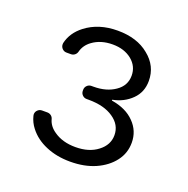

<svg xmlns="http://www.w3.org/2000/svg" viewBox="-89 -890 603 616"><g transform="rotate(20 212.0 -581.5)"><path d="M128.6 -373.9Q92.3 -389.2 70.3 -417.6Q56.8 -434.7 51.5 -456Q50.8 -459.5 50.8 -460.9Q50.8 -469.5 57 -475.5Q63.2 -481.5 71.7 -481.5H89.8Q96.9 -481.5 102.6 -477.3Q108.3 -473 110.1 -465.9Q116.1 -443.2 138.5 -428.3Q168 -407.7 212 -407.7Q258.5 -407.7 287.6 -430.4Q317.1 -452.8 317.1 -486.2Q317.1 -521.3 285.2 -543Q253.6 -565 200.6 -565H193.5Q185 -565 179 -571Q172.9 -577.1 172.9 -585.6V-589.1Q172.9 -597.7 179 -603.7Q185 -609.7 193.5 -609.7H200.6Q244.7 -609.7 273.8 -630Q303.6 -650.2 303.6 -684.7Q303.6 -716.3 278.4 -737.2Q252.5 -758.2 212.7 -758.2Q172.2 -758.2 144.2 -737.6Q123.2 -722.3 117.2 -698.9Q115.4 -691.8 109.7 -687.3Q104 -682.9 96.9 -682.9H81.7Q73.2 -682.9 67.1 -689.1Q61.1 -695.3 61.1 -703.8Q61.1 -706.7 61.4 -708.1Q70 -745.4 103.7 -771.3Q148.1 -805.4 212.7 -805.4Q279.1 -805.4 319.6 -771.7Q361.2 -738.6 361.2 -687.5Q361.2 -649.1 335.6 -623.9Q310 -598.4 271.3 -590.9V-588.1Q321.7 -579.9 349.4 -551.1Q377.5 -522.7 377.5 -482.6Q377.5 -446.7 356.2 -419Q334.9 -391 297.6 -374.3Q260.7 -358 212 -358Q165.5 -358 128.6 -373.9Z"/></g></svg>

Font: DeltaSans Light
Style: Regular
Weight: 300
Designer: Rasmus Andersson
Foundry: rsms
Version: Version 3.012